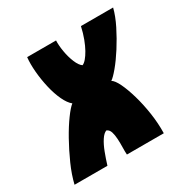

<svg xmlns="http://www.w3.org/2000/svg" viewBox="-162 -602 692 708"><g transform="rotate(-30 184.0 -247.5)"><path d="M-41 0Q-32 -38 -13.5 -79.5Q5 -121 26.5 -159.5Q48 -198 68.5 -226Q89 -254 102 -264Q87 -276 74.5 -302.5Q62 -329 54 -363.5Q46 -398 43 -433Q40 -468 43 -495H166Q165 -475 169.5 -448Q174 -421 183.5 -398Q193 -375 205 -367Q213 -370 222 -380.5Q231 -391 240 -407Q249 -423 257.5 -445.5Q266 -468 272 -495H409Q401 -463 382.5 -426Q364 -389 342 -354.5Q320 -320 299.5 -295.5Q279 -271 268 -264Q280 -257 292.5 -231Q305 -205 316 -167Q327 -129 333.5 -85.5Q340 -42 339 0H182Q181 -14 181.5 -31.5Q182 -49 181 -66.5Q180 -84 176 -97Q172 -110 161 -115Q149 -111 137.5 -93.5Q126 -76 116.5 -51Q107 -26 99 0Z"/></g></svg>

Font: Alumni Sans Thin Black
Style: Italic
Weight: 900
Italic angle: -8°
Version: Version 1.016